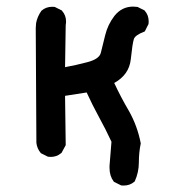

<svg xmlns="http://www.w3.org/2000/svg" viewBox="-20 -459 540 582"><path d="M312 50.3Q312 46.9 312 43.5L317.9 -29.3Q300.3 -67.4 280 -104.2Q259.8 -141.1 242.7 -178.7L177.2 -168.5L179.2 -19L166.5 4.4Q157.7 11.7 149.4 14.2Q141.1 16.6 135.5 16.6Q129.9 16.6 125.5 16.1L104 5.4Q92.3 -8.3 90.3 -25.9Q90.3 -26.4 88.4 -366.2Q88.4 -369.1 88.4 -374.5Q88.4 -379.9 89.4 -388.7Q92.8 -408.2 105.5 -426.3Q119.1 -438.5 138.7 -438.5Q141.6 -438.5 146 -438L167.5 -427.2L168 -426.3Q180.2 -412.6 180.2 -394Q180.2 -388.7 179.2 -383.3L177.2 -255.4Q209.5 -261.2 244.6 -270.5Q280.8 -279.8 285.6 -298.8Q291.5 -320.8 298.8 -352.1Q306.6 -384.3 326.7 -410.6Q349.1 -439 383.8 -439Q389.6 -439 397 -438L418.5 -427.2L418.9 -426.3Q430.7 -413.1 430.7 -393.6Q430.7 -390.6 430.2 -386.2L418.9 -363.8Q389.2 -352.5 385.7 -340.3Q381.3 -326.2 376.5 -279.8Q371.6 -232.4 326.2 -207.5Q346.7 -163.6 371.1 -122.1Q396.5 -77.1 406.7 -24.4Q400.9 3.4 400.9 33.4Q400.9 63.5 388.2 91.3L387.2 91.8Q374 103.5 354.5 103.5Q351.6 103.5 347.2 103L325.7 92.3L324.7 91.3Q312 74.2 312 50.3Z"/></svg>

Font: Bakudai
Style: Medium
Weight: 500
Version: Version 1.48